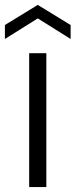

<svg xmlns="http://www.w3.org/2000/svg" viewBox="-39 -763 308 783"><path d="M150 -546V0H80V-546ZM115 -688 -19 -604V-661L115 -743L249 -661V-604Z"/></svg>

Font: Poppins-Tabular Light
Style: Regular
Weight: 300
Designer: Ninad Kale (Devanagari), Jonny Pinhorn (Latin)
Foundry: Indian Type Foundry
Version: Version 4.004